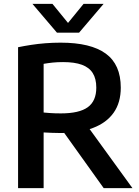

<svg xmlns="http://www.w3.org/2000/svg" viewBox="-20 -968 716 988"><path d="M73 0V-725Q104.5 -731.5 140 -737Q175.5 -742.5 213.8 -745.5Q252 -748.5 292 -748.5Q447 -748.5 524.2 -692.2Q601.5 -636 601.5 -517Q601.5 -440 564.8 -388Q528 -336 458.8 -309.8Q389.5 -283.5 291.5 -283.5Q266 -283.5 246 -284.5Q226 -285.5 204.5 -286.5V0ZM513.5 0 267.5 -344H412L661.5 0ZM293.5 -384.5Q387.5 -384.5 431.5 -416.2Q475.5 -448 475.5 -517Q475.5 -563 457.2 -592Q439 -621 401.2 -634.8Q363.5 -648.5 305 -648.5Q275 -648.5 251.2 -646Q227.5 -643.5 204.5 -639.5V-389Q220.5 -387.5 234.2 -386.5Q248 -385.5 262.2 -385Q276.5 -384.5 293.5 -384.5ZM273 -800 147 -948H250L341 -836.5H319L410 -948H513L387 -800Z"/></svg>

Font: Encode Sans Condensed Thin SemiBold
Style: Regular
Weight: 600
Version: Version 3.002